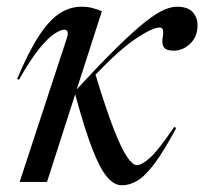

<svg xmlns="http://www.w3.org/2000/svg" viewBox="-20 -542 608 572"><path d="M283.5 -508.5 208.5 -275.5Q281 -354.5 331 -403.2Q381 -452 414 -477.8Q447 -503.5 468.8 -512.8Q490.5 -522 507 -522Q539 -522 553.8 -506.2Q568.5 -490.5 568.5 -467Q568.5 -433 546.8 -412Q525 -391 497 -391Q475.5 -391 468.5 -401Q461.5 -411 464.5 -429.5Q467.5 -448 465 -454Q462.5 -460 455 -460Q434.5 -460 385.2 -427.2Q336 -394.5 264.5 -319.5Q296 -216 319 -157.2Q342 -98.5 358.8 -74.2Q375.5 -50 388 -50Q402.5 -50 427.5 -72.5Q452.5 -95 499 -164L505 -160.5Q467.5 -90.5 439.5 -53.5Q411.5 -16.5 388.5 -3.2Q365.5 10 343 10Q320 10 298.8 -15Q277.5 -40 254.8 -99Q232 -158 204 -261L120 0H38.5L180 -431Q183 -440.5 181.2 -447Q179.5 -453.5 171 -453.5Q160.5 -453.5 141.8 -441.2Q123 -429 96.8 -396.8Q70.5 -364.5 36.5 -304.5L31 -307Q65.5 -388.5 96.2 -435.5Q127 -482.5 157.8 -502.2Q188.5 -522 223 -522Q241 -522 255.2 -518.2Q269.5 -514.5 283.5 -508.5Z"/></svg>

Font: Newsreader Display
Style: Italic
Weight: 400
Italic angle: -17°
Designer: Hugues Gentile
Foundry: Production Type
Version: Version 1.001